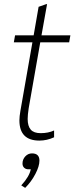

<svg xmlns="http://www.w3.org/2000/svg" viewBox="-20 -671 375 930"><path d="M74 -88Q74 -107 79 -135L137 -466H47L53 -500H143L167 -638L204 -651H208L181 -500H321L315 -466H175L119 -147Q114 -114 114 -95Q114 -60 129 -43Q144 -26 177 -26Q214 -26 242 -39V-6Q207 10 171 10Q74 10 74 -88ZM171 107Q171 134 151.5 171.5Q132 209 102 239L83 227Q123 183 129 149H117Q105 149 97 141.5Q89 134 89 121Q89 101 102.5 86.5Q116 72 135 72Q171 72 171 107Z"/></svg>

Font: Sarabun Thin
Style: Italic
Weight: 250
Italic angle: -10°
Designer: Suppakit Chalermlarp | Katatrad Co.,Ltd.
Foundry: Cadson Demak Co.,Ltd.
Version: Version 1.000; ttfautohint (v1.6)